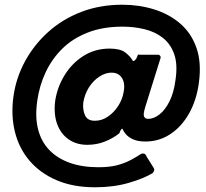

<svg xmlns="http://www.w3.org/2000/svg" viewBox="-20 -681 874 814"><path d="M627 53Q589 76 525 94.5Q461 113 383 113Q290 113 220 83Q150 53 105 0Q60 -53 43 -123Q26 -193 37 -272Q48 -351 86 -421Q124 -491 184.5 -545.5Q245 -600 324.5 -630.5Q404 -661 499 -661Q569 -661 632.5 -641.5Q696 -622 743.5 -581.5Q791 -541 813 -478Q835 -415 823 -329Q813 -255 781 -199Q749 -143 701.5 -112Q654 -81 597 -81Q565 -81 545 -90Q525 -99 514.5 -111Q504 -123 500 -134Q497 -137 493 -131Q489 -125 486 -116Q460 -95 425 -81Q390 -67 350 -67Q304 -67 270.5 -90.5Q237 -114 222 -156Q207 -198 214 -254Q223 -312 254 -362.5Q285 -413 334 -444Q383 -475 445 -475Q489 -475 510.5 -459Q532 -443 544 -422Q549 -422 553.5 -427Q558 -432 560 -437L564 -447Q565 -451 566.5 -450Q568 -449 572 -449H651Q655 -449 658.5 -445Q662 -441 661 -436L596 -228Q586 -196 591 -186.5Q596 -177 608 -177Q631 -177 655 -195Q679 -213 698 -250Q717 -287 724 -342Q734 -408 718.5 -451.5Q703 -495 670.5 -520.5Q638 -546 593.5 -557Q549 -568 499 -568Q416 -568 352 -543Q288 -518 244 -474.5Q200 -431 173.5 -374.5Q147 -318 138 -254Q128 -185 141.5 -132.5Q155 -80 189.5 -44.5Q224 -9 276.5 9.5Q329 28 397 28Q443 28 474.5 20Q506 12 531 -1Q556 -14 579 -29Q590 -32 595 -27.5Q600 -23 601 -18L631 30Q635 36 633.5 41.5Q632 47 627 53ZM333 -246Q330 -215 340.5 -192Q351 -169 382 -169Q412 -169 438 -187Q464 -205 481.5 -232.5Q499 -260 504 -290Q509 -314 504.5 -332.5Q500 -351 487 -362Q474 -373 453 -373Q427 -373 401 -356Q375 -339 357 -310.5Q339 -282 333 -246Z"/></svg>

Font: Libre Franklin Thin ExtraBold
Style: Italic
Weight: 800
Italic angle: -8°
Version: Version 2.000